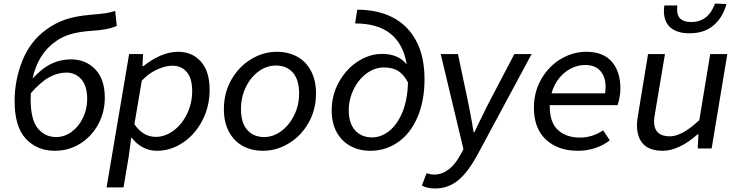

<svg xmlns="http://www.w3.org/2000/svg" viewBox="-20 -843 4185 1090"><path d="M63 -269Q63 -389 107.5 -499.5Q152 -610 244 -676Q293 -712 351 -732Q409 -752 494 -759Q551 -764 579.5 -768Q608 -772 634 -781L643 -696Q594 -673 499 -668Q429 -663 383 -649.5Q337 -636 302 -612Q195 -540 165 -397Q220 -457 272.5 -481.5Q325 -506 382 -506Q467 -506 521 -449.5Q575 -393 575 -288Q575 -207 538 -138Q501 -69 436 -28Q371 13 291 13Q191 13 127 -55Q63 -123 63 -269ZM299 -65Q346 -65 386.5 -94.5Q427 -124 451 -174Q475 -224 475 -281Q475 -355 441.5 -393Q408 -431 357 -431Q308 -431 259.5 -404.5Q211 -378 155 -314Q154 -302 154 -280Q154 -164 194.5 -114.5Q235 -65 299 -65Z M713 -536H792L789 -467H793Q897 -549 991 -549Q1071 -549 1120.5 -493.5Q1170 -438 1170 -333Q1170 -238 1128.5 -158.5Q1087 -79 1018 -33Q949 13 871 13Q827 13 790 -7Q753 -27 727 -62H725L710 51L681 221H585ZM1071 -326Q1071 -398 1040.5 -434Q1010 -470 959 -470Q918 -470 870 -447.5Q822 -425 785 -385L743 -138Q792 -66 864 -66Q918 -66 966 -102Q1014 -138 1042.5 -198Q1071 -258 1071 -326Z M1251 -223Q1251 -316 1293.5 -390.5Q1336 -465 1405.5 -507Q1475 -549 1552 -549Q1617 -549 1667 -521.5Q1717 -494 1745.5 -440.5Q1774 -387 1774 -313Q1774 -220 1731.5 -145.5Q1689 -71 1619.5 -29Q1550 13 1473 13Q1408 13 1358 -14.5Q1308 -42 1279.5 -95.5Q1251 -149 1251 -223ZM1678 -312Q1678 -390 1643 -430.5Q1608 -471 1546 -471Q1494 -471 1448.5 -438Q1403 -405 1375.5 -348Q1348 -291 1348 -224Q1348 -146 1383.5 -105.5Q1419 -65 1480 -65Q1531 -65 1576.5 -98.5Q1622 -132 1650 -188.5Q1678 -245 1678 -312Z M1863 -217Q1863 -304 1904.5 -378Q1946 -452 2012 -494.5Q2078 -537 2149 -537Q2242 -537 2289 -477Q2251 -710 1996 -710L2008 -788Q2123 -788 2208.5 -744.5Q2294 -701 2342 -612.5Q2390 -524 2390 -394Q2390 -271 2350.5 -178.5Q2311 -86 2240.5 -36.5Q2170 13 2082 13Q2020 13 1970.5 -13.5Q1921 -40 1892 -91.5Q1863 -143 1863 -217ZM2092 -63Q2145 -63 2191 -100.5Q2237 -138 2265.5 -208.5Q2294 -279 2296 -375Q2273 -419 2241.5 -439.5Q2210 -460 2159 -460Q2107 -460 2061 -426Q2015 -392 1987.5 -335.5Q1960 -279 1960 -217Q1960 -143 1996 -103Q2032 -63 2092 -63Z M2375 210 2402 140Q2421 148 2446 148Q2489 148 2527 119Q2565 90 2593 37L2611 4L2482 -536H2580L2641 -246L2661 -140Q2663 -121 2669 -92H2673L2699 -146Q2726 -203 2748 -246L2900 -536H2998L2692 33Q2637 135 2580.5 181Q2524 227 2450 227Q2403 227 2375 210Z M3011 -231Q3011 -322 3053.5 -395Q3096 -468 3164.5 -508.5Q3233 -549 3308 -549Q3405 -549 3453.5 -492.5Q3502 -436 3502 -341Q3502 -314 3497 -288.5Q3492 -263 3486 -246H3101V-238Q3101 -148 3147.5 -105Q3194 -62 3273 -62Q3343 -62 3404 -103L3442 -46Q3363 13 3260 13Q3148 13 3079.5 -50.5Q3011 -114 3011 -231ZM3415 -313Q3418 -333 3418 -350Q3418 -406 3388.5 -440Q3359 -474 3301 -474Q3262 -474 3223 -455Q3184 -436 3154.5 -399.5Q3125 -363 3111 -313Z M3596 -134Q3596 -157 3603 -195L3659 -536H3755L3700 -208Q3693 -168 3693 -155Q3693 -69 3783 -69Q3852 -69 3950 -161L4012 -536H4109L4020 0H3941L3945 -80H3940Q3834 13 3742 13Q3669 13 3632.5 -24.5Q3596 -62 3596 -134ZM3749 -781Q3749 -799 3752 -812H3825L3824 -788Q3824 -718 3903 -718Q4002 -718 4039 -823L4104 -820Q4084 -745 4031.5 -699.5Q3979 -654 3894 -654Q3824 -654 3786.5 -686.5Q3749 -719 3749 -781Z"/></svg>

Font: Nebula Sans Medium
Style: Regular
Weight: 500
Italic angle: -9°
Designer: Paul D. Hunt for Adobe (as Source Sans)
Foundry: Nebula Entertainment & Broadcasting LLC
Version: Version 1.010